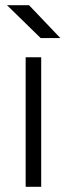

<svg xmlns="http://www.w3.org/2000/svg" viewBox="-20 -721 260 741"><path d="M79 0V-500H139V0ZM137 -574 7 -701H92L213 -574Z"/></svg>

Font: Figtree Light
Style: Regular
Weight: 300
Designer: Erik Kennedy
Foundry: Erik Kennedy
Version: Version 2.001;gftools[0.9.30]